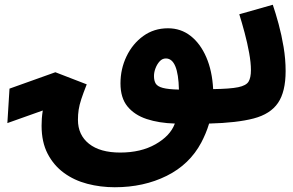

<svg xmlns="http://www.w3.org/2000/svg" viewBox="-20 -516 1233 808"><path d="M827 84Q778 176 681.5 224Q585 272 463 272Q403 272 347.5 257.5Q292 243 249 211.5Q206 180 180.5 131Q155 82 155 13Q155 -1 156 -16.5Q157 -32 160 -51L11 2L20 -143L213 -212L345 -161Q330 -123 322 -98.5Q314 -74 311 -54Q308 -34 308 -12Q308 52 354.5 89Q401 126 486 126Q573 126 634.5 91Q696 56 715 6L716 4Q649 2 597.5 -15Q546 -32 516.5 -68Q487 -104 487 -165Q487 -226 512.5 -279Q538 -332 583 -364.5Q628 -397 687 -397Q741 -397 782 -365Q823 -333 848 -275.5Q873 -218 877 -141Q949 -142 982.5 -149Q1016 -156 1026 -172.5Q1036 -189 1036 -221Q1036 -252 1028.5 -293.5Q1021 -335 1009.5 -378Q998 -421 987 -456L1128 -496Q1140 -461 1152.5 -415Q1165 -369 1173.5 -318Q1182 -267 1182 -217Q1182 -130 1150 -83Q1118 -36 1047.5 -17.5Q977 1 860 4Q853 27 844.5 47Q836 67 827 84ZM628 -196Q628 -176 635.5 -164Q643 -152 665.5 -146Q688 -140 733 -139Q730 -270 678 -270Q663 -270 652 -258Q641 -246 634.5 -229Q628 -212 628 -196Z"/></svg>

Font: Noto Sans Arabic Cond ExtBd
Style: Regular
Weight: 800
Width: 3
Designer: Monotype Design Team, Nadine Chahine, Nizar Qandah and Khaled Hosny
Foundry: Monotype Imaging Inc.
Version: Version 2.012; ttfautohint (v1.8.4.7-5d5b)